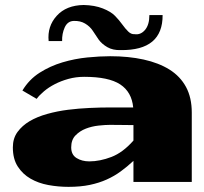

<svg xmlns="http://www.w3.org/2000/svg" viewBox="-20 -725 814 765"><path d="M313.5 -705.1Q357.4 -704.1 389.6 -691.4Q421.9 -678.7 438.5 -661.6Q455.1 -644.5 467.3 -627.4Q479.5 -610.4 491.2 -599.1Q502.9 -587.9 515.6 -588.9Q540 -585 557.6 -605.5Q575.2 -626 575.2 -665H627.9Q628.9 -523.4 460.9 -525.4Q429.7 -524.4 407.7 -537.1Q385.7 -549.8 373 -567.4L349.6 -602.5Q337.9 -620.1 318.8 -631.3Q299.8 -642.6 273.4 -641.6Q249 -640.6 237.8 -615.7Q226.6 -590.8 227.5 -561.5H173.8Q168 -620.1 206.1 -662.1Q244.1 -704.1 313.5 -705.1ZM511.7 0V-84Q486.3 -60.5 460.9 -42Q435.5 -23.4 405.3 -9.8Q375 3.9 337.9 11.7Q300.8 19.5 252.9 19.5Q211.9 19.5 172.4 12.2Q132.8 4.9 101.6 -13.2Q70.3 -31.2 50.8 -61.5Q31.2 -91.8 31.2 -137.7Q31.2 -173.8 49.8 -199.2Q68.4 -224.6 98.1 -242.2Q127.9 -259.8 168 -271Q208 -282.2 251 -287.6Q293.9 -293 337.4 -294.9Q380.9 -296.9 418 -296.9H510.7Q504.9 -358.4 459 -388.7Q413.1 -418.9 315.4 -418.9Q282.2 -418.9 252.4 -410.6Q222.7 -402.3 198.2 -389.6Q173.8 -377 155.3 -361.3Q136.7 -345.7 126 -331.1L69.3 -364.3Q95.7 -408.2 137.7 -435.1Q179.7 -461.9 229 -476.6Q278.3 -491.2 328.1 -496.1Q377.9 -501 418.9 -501Q492.2 -501 552.2 -487.8Q612.3 -474.6 655.3 -447.8Q698.2 -420.9 721.2 -378.4Q744.1 -335.9 744.1 -276.4V0ZM418 -227.5Q399.4 -227.5 372.6 -224.6Q345.7 -221.7 321.8 -212.4Q297.9 -203.1 280.8 -185.5Q263.7 -168 263.7 -137.7Q263.7 -108.4 285.2 -95.2Q306.6 -82 335.9 -82Q377.9 -82 423.8 -99.6Q469.7 -117.2 511.7 -165V-226.6Q487.3 -226.6 464.4 -227.1Q441.4 -227.5 418 -227.5Z"/></svg>

Font: Polsku
Style: Regular
Weight: 400
Designer: Sebastien Sanfilippo
Version: Version 1.1